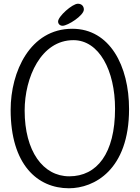

<svg xmlns="http://www.w3.org/2000/svg" viewBox="-20 -992 749 1028"><path d="M429 -941C429 -959 417 -972 397 -972C367 -972 291 -904 291 -877C291 -864 301 -854 315 -854C343 -854 429 -909 429 -941ZM112 -400C112 -578 200 -777 373 -777C511 -777 596 -614 596 -410C596 -170 499 -48 351 -48C210 -48 112 -183 112 -400ZM37 -404C37 -110 181 16 349 16C484 16 671 -82 671 -408C671 -639 568 -838 367 -838C141 -838 37 -608 37 -404Z"/></svg>

Font: Life Savers
Style: Bold
Weight: 700
Designer: Pablo Impallari, Rodrigo Fuenzalida, Brenda Gallo
Foundry: Pablo Impallari, Rodrigo Fuenzalida, Brenda Gallo
Version: Version 3.000